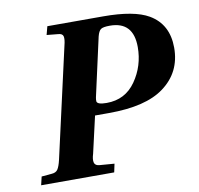

<svg xmlns="http://www.w3.org/2000/svg" viewBox="-78 -773 884 854"><g transform="rotate(-10 364.5 -346.0)"><path d="M40 0 49 -38 94 -42Q114 -43 122.5 -55.5Q131 -68 138 -98L250 -594Q257 -621 254 -634.5Q251 -648 231 -649L180 -654L190 -692H442Q582 -692 647 -654Q729 -606 729 -500Q729 -389 642 -325Q560 -264 393 -264H330L292 -98Q284 -73 288 -58.5Q292 -44 313 -43L378 -38L370 0ZM391 -310Q475 -310 522.5 -378Q570 -446 570 -531Q570 -646 464 -646Q433 -646 423 -638.5Q413 -631 407 -608L348 -343Q346 -333 346.5 -325.5Q347 -318 358 -314Q369 -310 391 -310Z"/></g></svg>

Font: Heuristica
Style: Bold Italic
Weight: 700
Italic angle: -13°
Version: Version 1.0.2